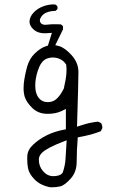

<svg xmlns="http://www.w3.org/2000/svg" viewBox="-20 -708 540 851"><path d="M261.7 -313.5Q236.3 -262.7 205.6 -256.8Q198.2 -255.4 191.4 -255.4Q168.5 -255.4 154.3 -271Q136.2 -291 136.2 -329.1Q136.2 -359.4 147.5 -394.5Q161.1 -436.5 185.5 -447.3Q199.7 -453.1 214.4 -453.1Q230 -453.1 244.6 -446.8Q261.2 -439.5 271.5 -424.3L273.4 -421.9Q274.9 -410.2 274.9 -402.8Q274.9 -395.5 274.4 -384.8Q272.9 -358.9 262.7 -314.9ZM216.3 72.8Q190.4 72.8 171.4 51.3Q152.3 29.8 152.3 1Q152.3 -1.5 152.3 -3.9Q153.3 -17.6 165.5 -30.3Q188.5 -52.7 255.9 -78.6L275.4 -85.9Q272 -36.1 270.5 -5.1Q269 25.9 257.8 57.1Q255.4 60.1 254.4 61.5Q244.1 71.8 219.2 72.8Q217.8 72.8 216.3 72.8ZM225.1 -688Q221.7 -688.5 214.6 -688.5Q207.5 -688.5 195.8 -686.5Q184.1 -684.6 171.9 -680.2Q146 -670.4 129.2 -652.6Q112.3 -634.8 110.8 -613.8Q110.8 -612.3 110.8 -611.3Q110.8 -593.3 129.9 -576.2Q147.9 -560.5 178.2 -560.5Q184.1 -560.5 190.4 -561L210 -562.5L192.4 -505.9L185.5 -503.9Q158.7 -495.6 132.3 -469.2Q110.4 -447.3 100.6 -413.6Q89.4 -373.5 85.4 -337.4Q84.5 -326.7 84.5 -316.9Q84.5 -295.4 89.8 -278.3Q97.7 -254.4 122.8 -229.7Q147.9 -205.1 185.1 -203.6Q189.5 -203.6 193.8 -203.6Q227.1 -203.6 252.9 -215.8L272 -225.1V-134.8L261.2 -132.8Q181.6 -117.2 127.9 -67.9Q102.5 -44.4 101.1 -17.6Q100.6 -10.3 100.6 -2.9Q100.6 19.5 104.5 39.1Q109.9 64 134.3 88.4Q158.7 112.8 199.2 121.6Q205.1 122.1 210.9 122.1Q229.5 122.1 246.6 118.2Q267.1 113.3 293.9 83Q319.8 53.7 319.8 9.8Q319.8 -39.6 324.7 -99.1Q359.4 -105.5 382.8 -111.8Q406.2 -118.2 426.8 -126.5L433.1 -139.2Q433.6 -140.6 433.6 -141.6Q433.6 -153.8 427.7 -162.6L414.6 -168.9Q377 -165 339.4 -152.3L321.3 -146.5Q327.6 -342.8 327.6 -388.7Q327.6 -429.7 297.9 -462.9Q267.1 -497.1 240.7 -503.9L225.1 -507.8L259.3 -578.1V-590.8Q255.9 -597.2 249 -600.1Q237.8 -600.6 222.7 -600.6Q207.5 -600.6 196.5 -599.4Q185.5 -598.1 181.6 -598.1Q168.5 -598.1 162.1 -604.5Q156.7 -609.9 156.7 -617.7Q156.7 -625.5 163.6 -634.8Q180.2 -658.7 225.6 -659.7Q231.4 -663.1 234.9 -668.9V-678.7Q231.4 -685.1 225.1 -688Z"/></svg>

Font: NaikaiFont
Style: ExtraLight
Weight: 200
Version: Version 1.89